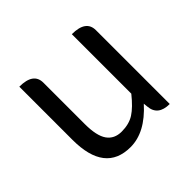

<svg xmlns="http://www.w3.org/2000/svg" viewBox="-136 -704 879 879"><g transform="rotate(-45 303.5 -265.0)"><path d="M250 13Q85 13 85 -199V-543Q176 -543 176 -478V-210Q176 -134 200 -100Q224 -66 271 -66Q319 -66 352 -87Q385 -108 425 -158V-543Q516 -543 516 -478V0Q440 0 435 -65L433 -85Q345 13 250 13Z"/></g></svg>

Font: Swei Toothpaste CJK TC
Style: Regular
Weight: 400
Version: Version 1.0